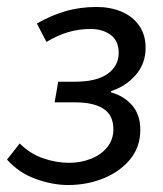

<svg xmlns="http://www.w3.org/2000/svg" viewBox="-27 -518 466 550"><path d="M167.8 12Q123.5 12 75.1 -5.5Q26.8 -23 -6.9 -60.8L29.5 -107Q59.6 -77.1 97.2 -64.3Q134.7 -51.6 170.6 -51.6Q204.6 -51.6 233.7 -63.2Q262.8 -74.8 280.3 -96.5Q297.8 -118.2 297.8 -147.8Q297.8 -187.9 269.4 -206.4Q241 -224.8 188.8 -224.8H129.5L139.7 -283.9H186.6Q250.4 -283.9 281.7 -306.8Q313 -329.6 313 -366.2Q313 -401.6 289.6 -418.3Q266.3 -435 233.4 -435Q198.8 -435 168.1 -425.9Q137.4 -416.7 106.1 -397.9L78.6 -450.6Q118.4 -473.4 159.8 -485.7Q201.1 -498 250.1 -498Q289.2 -498 320.9 -484.7Q352.6 -471.4 371.3 -445.1Q390.1 -418.9 390.1 -380.5Q390.1 -335.9 361.7 -303.2Q333.4 -270.5 291.3 -257.2V-253.2Q328.1 -243.2 351.5 -216.3Q374.9 -189.4 374.9 -146.1Q374.9 -97.1 346 -61.8Q317.1 -26.6 270 -7.3Q222.9 12 167.8 12Z"/></svg>

Font: Source Sans 3
Style: Italic
Weight: 200
Italic angle: -11°
Designer: Paul D. Hunt
Foundry: Adobe
Version: Version 3.046;hotconv 1.0.118;makeotfexe 2.5.65603